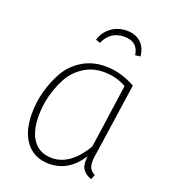

<svg xmlns="http://www.w3.org/2000/svg" viewBox="-136 -828 824 936"><g transform="rotate(20 276.5 -360.0)"><path d="M258 -629 235 -637Q247 -679 282 -704.5Q317 -730 363 -730Q408 -730 436 -703.5Q464 -677 466 -634L440 -631Q431 -698 361 -698Q288 -698 258 -629ZM324 -531Q403 -531 480 -488L425 -110Q418 -72 424 -49Q430 -26 455 -15L445 10Q414 0 399.5 -22Q385 -44 391 -89Q327 10 226 10Q150 10 107 -43.5Q64 -97 64 -193Q64 -249 78.5 -305Q93 -361 122 -413.5Q151 -466 203.5 -498.5Q256 -531 324 -531ZM326 -502Q267 -502 221 -472Q175 -442 149.5 -394Q124 -346 111.5 -295Q99 -244 99 -194Q99 -110 133 -65.5Q167 -21 229 -21Q324 -21 396 -141L443 -472Q391 -502 326 -502Z"/></g></svg>

Font: Fira Sans UltraLight
Style: Italic
Weight: 200
Italic angle: -8°
Designer: Carrois Corporate & Edenspiekermann AG
Foundry: Carrois Corporate GbR & Edenspiekermann AG
Version: Version 4.203;PS 004.203;hotconv 1.0.88;makeotf.lib2.5.64775